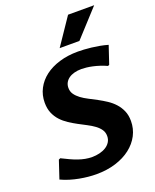

<svg xmlns="http://www.w3.org/2000/svg" viewBox="-173 -1053 939 1160"><g transform="rotate(-20 297.0 -473.0)"><path d="M253.4 -96.7Q277.8 -96.7 301 -102.3Q324.2 -107.9 342 -118.9Q359.9 -129.9 370.6 -146.7Q381.3 -163.6 381.3 -185.5Q381.3 -209 369.1 -226.8Q356.9 -244.6 336.7 -259.5Q316.4 -274.4 290.8 -287.6Q265.1 -300.8 238.3 -315.2Q211.4 -329.6 185.8 -346.4Q160.2 -363.3 139.9 -385.3Q119.6 -407.2 107.4 -436Q95.2 -464.8 95.2 -502.9Q95.2 -551.8 116.7 -592.8Q138.2 -633.8 176.8 -663.1Q215.3 -692.4 269.3 -708.7Q323.2 -725.1 388.7 -725.1Q405.3 -725.1 427.7 -723.9Q450.2 -722.7 475.1 -719.7Q500 -716.8 526.6 -711.9Q553.2 -707 578.1 -699.7L539.6 -585L530.8 -581.1Q508.8 -591.3 486.8 -598.4Q464.8 -605.5 444.1 -610.1Q423.3 -614.7 405 -616.7Q386.7 -618.7 372.6 -618.7Q347.2 -618.7 326.4 -613Q305.7 -607.4 291 -596.9Q276.4 -586.4 268.3 -571.5Q260.3 -556.6 260.3 -538.1Q260.3 -514.6 272.7 -496.8Q285.2 -479 305.2 -464.1Q325.2 -449.2 351.1 -436Q377 -422.9 403.8 -408.4Q430.7 -394 456.5 -377Q482.4 -359.9 502.4 -337.9Q522.5 -315.9 534.9 -287.6Q547.4 -259.3 547.4 -221.7Q547.4 -172.4 525.4 -130.1Q503.4 -87.9 463.1 -56.6Q422.9 -25.4 366.7 -7.8Q310.5 9.8 242.2 9.8Q217.3 9.8 189.7 7.1Q162.1 4.4 133.5 -1Q105 -6.3 75.9 -15.1Q46.9 -23.9 20 -36.6L58.1 -150.9L68.8 -155.8Q95.2 -142.6 118.9 -131.6Q142.6 -120.6 165 -112.8Q187.5 -105 209.5 -100.8Q231.4 -96.7 253.4 -96.7ZM293 -782.2 409.7 -954.6H577.6L419.9 -782.2Z"/></g></svg>

Font: Proza Libre
Style: Bold Italic
Weight: 700
Designer: Jasper de Waard
Foundry: Jasper de Waard
Version: Version 1.000; ttfautohint (v1.4.1.8-43bc)